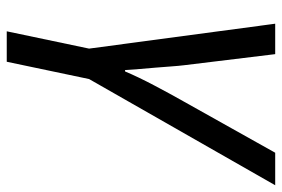

<svg xmlns="http://www.w3.org/2000/svg" viewBox="-150 -426 816 555"><g transform="rotate(90 257.5 -148.0)"><path d="M48 -536H136L168 -273Q170 -257 171.5 -235.5Q173 -214 175 -190.5Q177 -167 179 -144Q181 -121 182 -102H186Q202 -140 226.5 -186.5Q251 -233 272 -270L421 -536H515L208 2L158 240H70L120 2Z"/></g></svg>

Font: BC Sans
Style: Italic
Weight: 400
Italic angle: -12°
Designer: Monotype Design Team
Designer: Province of B.C.
Foundry: Monotype Imaging Inc.
Version: Version 2.000;GOOG;noto-source:20170915:90ef993387c0